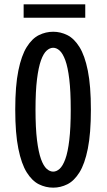

<svg xmlns="http://www.w3.org/2000/svg" viewBox="-20 -852 490 883"><path d="M224.6 11Q190.3 11 158.9 -4.5Q127.6 -20 103.1 -59Q78.6 -98 64.4 -168.3Q50.1 -238.6 50.1 -348Q50.1 -457.1 64.4 -527.1Q78.6 -597 103.1 -636Q127.6 -675 158.9 -690.5Q190.3 -706 224.6 -706Q258.6 -706 289.7 -690.5Q320.8 -675 345.3 -636Q369.8 -597 383.9 -527.1Q398 -457.1 398 -348Q398 -238.6 383.9 -168.3Q369.8 -98 345.3 -59Q320.8 -20 289.7 -4.5Q258.6 11 224.6 11ZM224.6 -62.7Q240 -62.7 254.4 -75.7Q268.7 -88.6 280.4 -120.3Q292 -152 298.6 -207.5Q305.3 -263.1 305.3 -348Q305.3 -432.6 298.6 -487.9Q292 -543.2 280.4 -574.8Q268.7 -606.4 254.4 -619.3Q240 -632.3 224.6 -632.3Q209.1 -632.3 194.6 -619.3Q180.1 -606.4 168.6 -574.8Q157.1 -543.2 150.2 -487.9Q143.3 -432.6 143.3 -348Q143.3 -263.1 150.2 -207.5Q157.1 -152 168.6 -120.3Q180.1 -88.6 194.6 -75.7Q209.1 -62.7 224.6 -62.7ZM88.7 -832.1H372.1V-770.4H88.7Z"/></svg>

Font: League Mono Thin Condensed
Style: Regular
Weight: 100
Width: 1
Designer: Tyler Finck
Foundry: The League of Moveable Type / Tyler Finck
Version: Version 2.300;RELEASE